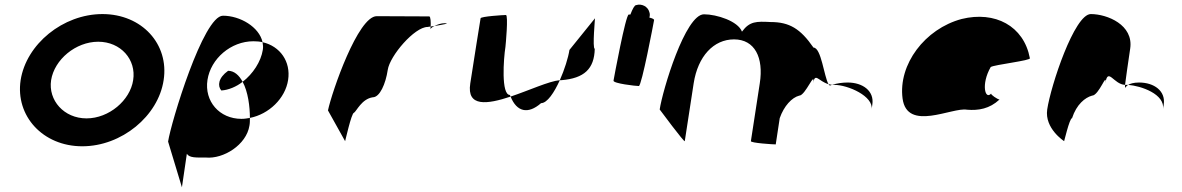

<svg xmlns="http://www.w3.org/2000/svg" viewBox="-20 -616 5043 819"><path d="M68 -274C45 -121 163 8 331 8C499 8 655 -121 678 -274C702 -428 585 -556 417 -556C249 -556 92 -428 68 -274ZM198 -274C212 -362 303 -438 399 -438C495 -438 562 -362 548 -274C535 -188 445 -111 349 -111C253 -111 185 -188 198 -274Z M697 -12 756 183 777 40C788 58 818 56 858 56C933 63 1031 2 1044 -80C1046 -90 1046 -101 1046 -113C1034 -111 1023 -109 1010 -109C916 -109 851 -184 865 -275C879 -366 965 -440 1061 -440C1075 -440 1087 -439 1100 -436C1086 -501 1004 -549 931 -549C847 -549 709 -92 697 -12ZM924 -230C955 -232 988 -246 1015 -267C1000 -295 979 -314 953 -314C911 -284 907 -250 924 -230ZM1015 -267C1038 -225 1046 -161 1046 -113C1127 -129 1197 -196 1209 -275C1221 -353 1175 -419 1100 -436C1102 -425 1103 -414 1101 -403C1093 -353 1059 -301 1015 -267Z M1379 -145 1452 -14C1451 -6 1479 -135 1490 -135C1501 -142 1523 -194 1570 -201C1600 -201 1625 -258 1634 -318C1643 -378 1748 -501 1804 -501C1804 -501 1809 -502 1817 -503C1818 -520 1817 -546 1811 -546C1811 -546 1669 -547 1587 -547C1507 -547 1396 -225 1379 -145ZM1817 -503C1817 -498 1816 -494 1816 -491C1816 -494 1823 -500 1833 -505C1827 -504 1822 -504 1817 -503ZM1833 -505C1864 -510 1904 -517 1877 -517C1861 -517 1845 -511 1833 -505Z M1986 -260C1970 -158 2059 -171 2158 -204C2157 -206 2156 -209 2155 -211C2117 -211 2128 -366 2136 -416C2137 -424 2149 -552 2138 -552C2128 -552 2031 -546 2030 -538C2030 -538 1998 -340 1986 -260ZM2158 -204C2184 -139 2232 -127 2288 -176C2314 -176 2344 -221 2368 -274C2322 -270 2236 -230 2158 -204ZM2368 -274H2375C2472 -282 2515 -322 2517 -408C2506 -408 2519 -546 2518 -538L2409 -403C2404 -370 2388 -319 2368 -274Z M2597 -272C2595 -260 2692 -249 2705 -249C2717 -249 2768 -518 2770 -530C2771 -534 2763 -538 2750 -541C2752 -548 2753 -556 2750 -564C2744 -588 2717 -602 2693 -594C2687 -594 2678 -578 2669 -554H2662C2649 -554 2599 -284 2597 -272Z M2794 -149C2794 -149 2900 -6 2901 -14L2939 -261C2957 -376 3024 -448 3111 -448C3200 -448 3238 -370 3221 -261L3183 -14C3182 -6 3278 0 3289 0L3306 -112C3324 -164 3358 -200 3389 -208C3416 -208 3458 -320 3449 -261C3456 -309 3472 -269 3514 -257C3495 -290 3483 -413 3450 -413C3394 -494 3347 -522 3267 -522C3207 -525 3178 -526 3145 -481C3128 -526 3037 -555 2983 -555C2903 -555 2806 -230 2794 -149ZM3514 -257C3516 -254 3518 -252 3520 -251L3529 -254ZM3529 -254H3538C3598 -254 3707 -205 3698 -149L3701 -170C3710 -228 3660 -264 3596 -264C3575 -264 3551 -261 3529 -254Z M3830 -196C3849 -52 4043 -160 4105 -148C4154 -144 4201 -152 4243 -191C4235 -193 4205 -212 4208 -217C4182 -188 4164 -257 4206 -330C4220 -340 4381 -358 4373 -368C4347 -506 4224 -570 4082 -535C3925 -493 3811 -341 3830 -196ZM4208 -217C4208 -217 4208 -218 4208 -218C4208 -218 4208 -217 4208 -217ZM4244 -192 4243 -191C4245 -191 4245 -191 4244 -190Z M4447 -149C4435 -68 4519 -14 4519 -14C4518 -6 4542 -112 4553 -112C4572 -171 4609 -200 4638 -208C4668 -208 4703 -314 4695 -261C4706 -331 4730 -256 4779 -254C4783 -281 4791 -346 4801 -409C4816 -510 4703 -556 4633 -556C4563 -556 4462 -250 4447 -149ZM4779 -254C4779 -246 4779 -242 4780 -241C4779 -237 4780 -246 4792 -254ZM4792 -254C4846 -250 4951 -215 4941 -149L4944 -170C4953 -228 4903 -264 4839 -264C4815 -264 4801 -259 4792 -254Z"/></svg>

Font: Ampere
Style: SCIta
Weight: 400
Version: Version 1